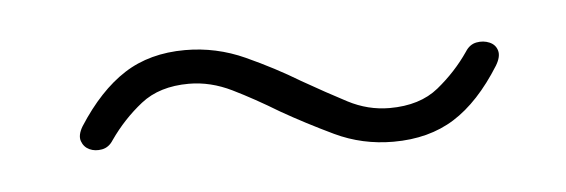

<svg xmlns="http://www.w3.org/2000/svg" viewBox="-26 -398 652 221"><g transform="rotate(-5 300.0 -287.0)"><path d="M422 -224Q386 -224 354.5 -239Q323 -254 295 -270Q267 -287 242.5 -299Q218 -311 193 -311Q159 -311 137.5 -294Q116 -277 100 -254Q95 -246 87 -244.5Q79 -243 72.5 -246Q66 -249 63.5 -256Q61 -263 67 -273Q92 -312 121.5 -331Q151 -350 192 -350Q228 -350 261 -335Q294 -320 322 -303Q350 -287 373 -275Q396 -263 421 -263Q456 -263 477.5 -280.5Q499 -298 514 -320Q519 -328 527 -329.5Q535 -331 542 -328Q549 -325 551 -318Q553 -311 547 -301Q522 -261 492.5 -242.5Q463 -224 422 -224Z"/></g></svg>

Font: Nunito ExtraLight ExtraLight
Style: Italic
Weight: 250
Italic angle: -9°
Version: Version 3.602